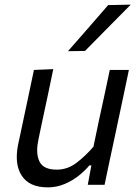

<svg xmlns="http://www.w3.org/2000/svg" viewBox="-20 -798 598 829"><path d="M187 11Q105 11 73 -41Q52.5 -73 52.5 -120.5Q52.5 -149 60 -182.5Q64.5 -203.5 69 -224Q73 -244.5 79 -271.5Q92.5 -336.5 104 -389Q115 -441 126.5 -496L210 -499.5Q198.5 -444.5 187.5 -391.5Q176 -338.5 163.5 -279.5L146.5 -198.5Q140.5 -171 140.5 -149Q140.5 -120.5 150.5 -100.5Q167.5 -65.5 225 -65.5Q271 -65.5 309.2 -94.2Q347.5 -123 383.5 -164.5L407.5 -279.5Q420.5 -338 431.5 -389.8Q442.5 -441.5 454 -496H536.5Q525 -441 514 -388.5Q502.5 -336 489 -271L478 -219Q464.5 -157.5 453.8 -106.2Q443 -55 431.5 0H359L374.5 -84H366Q348.5 -62.5 321.2 -40.5Q294 -18.5 259.5 -3.8Q225 11 187 11ZM273.5 -577Q318 -628 361 -677Q404 -726 447 -776L544.5 -778Q494 -727 444.8 -677.2Q395.5 -627.5 347 -578Z"/></svg>

Font: Heraclito
Style: Italic
Weight: 400
Italic angle: -12°
Designer: Kostas Bartsokas (font) & Cristiano Sobral (main changes)
Foundry: Kostas Bartsokas (font) & Cristiano Sobral (main changes)
Version: Version 1.00;July 8, 2020;FontCreator 13.0.0.2655 64-bit